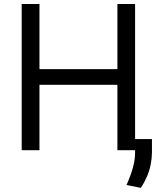

<svg xmlns="http://www.w3.org/2000/svg" viewBox="-20 -747 815 955"><path d="M87.9 0V-727.1H176.3V-403.3H564V-727.1H651.9V0H564V-325.2H176.3V0ZM735.8 -55.2V11.7Q735.4 43 729.2 72.8Q723.1 102.5 710.9 131.3Q698.7 160.2 680.7 187.5L609.4 173.3Q621.6 145 631.1 118.7Q640.6 92.3 646.2 66.2Q651.9 40 651.9 12.7V-55.2Z"/></svg>

Font: Sahel VF Regular
Style: Regular
Weight: 400
Foundry: Saber Rastikerdar (saber.rastikerdar@gmail.com)
Version: Version 3.4.0